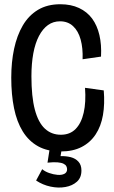

<svg xmlns="http://www.w3.org/2000/svg" viewBox="-20 -692 529 892"><path d="M261.7 11.7Q200.7 11.7 157.2 -12.3Q113.7 -36.3 85.8 -81.3Q58 -126.3 45.2 -189.3Q32.3 -252.3 32.3 -331.3Q32.3 -403.7 45.5 -465.3Q58.7 -527 85.8 -573.5Q113 -620 156.3 -646.2Q199.7 -672.3 260.3 -672.3Q309.7 -672.3 347.2 -654.8Q384.7 -637.3 408 -605.7Q431.3 -574 441.8 -529.2Q452.3 -484.3 449.3 -429L363.7 -416.7Q365.7 -468 354.7 -508.2Q343.7 -548.3 319.3 -570.7Q295 -593 259 -593Q227.3 -593 203 -575.7Q178.7 -558.3 161.2 -525.2Q143.7 -492 134.8 -444.3Q126 -396.7 126 -337.7Q126 -243 141.8 -183Q157.7 -123 188.3 -94.5Q219 -66 262.7 -66Q305 -66 331.3 -92.8Q357.7 -119.7 368.8 -168.5Q380 -217.3 375 -284L462 -272Q467.3 -209 458.3 -157.2Q449.3 -105.3 424.3 -67.5Q399.3 -29.7 359 -9Q318.7 11.7 261.7 11.7ZM147.7 146.7 176 94Q189 105 208.5 111.8Q228 118.7 247 120.3Q266 122 278.8 115.7Q291.7 109.3 291.7 94.3Q291.7 87.3 288.2 80.3Q284.7 73.3 274.8 68.5Q265 63.7 247.3 62.2Q229.7 60.7 200.7 63.7L211.7 -6.7H268L261.3 33.3Q287.3 32.7 309 38.3Q330.7 44 344.5 59.2Q358.3 74.3 358.3 100.3Q358.3 133.3 337.3 152.2Q316.3 171 283.8 176.8Q251.3 182.7 215 175Q178.7 167.3 147.7 146.7Z"/></svg>

Font: Bricolage Grotesque 96pt ExtraBold SemiCondensed
Style: Regular
Weight: 800
Width: 4
Version: Version 1.001;gftools[0.9.33.dev8+g029e19f]